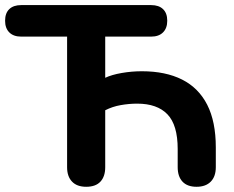

<svg xmlns="http://www.w3.org/2000/svg" viewBox="-23 -725 917 754"><path d="M315.5 8.5Q279.2 8.5 259.9 -11.8Q240.5 -32 240.5 -68.2V-581.2H60.2Q30 -581.2 13.5 -597.8Q-3 -614.2 -3 -643.5Q-3 -673.5 13.5 -689.2Q30 -705 60.2 -705H570.5Q600.8 -705 617.2 -689.2Q633.8 -673.5 633.8 -643.5Q633.8 -614.2 617.2 -597.8Q600.8 -581.2 570.5 -581.2H390.2V-419.5Q415.5 -431.5 455 -438.4Q494.5 -445.2 534 -445.2Q627.2 -445.2 692.1 -412.5Q757 -379.8 790.8 -313.5Q824.5 -247.2 824.5 -146V-68.5Q824.5 -32 804.8 -11.8Q785 8.5 748.8 8.5Q712.5 8.5 693.6 -11.8Q674.8 -32 674.8 -68.5V-140Q674.8 -234.2 634.5 -276.1Q594.2 -318 515.8 -318Q483.8 -318 451.1 -312.2Q418.5 -306.5 390.2 -292V-68.2Q390.2 -32 371.5 -11.8Q352.8 8.5 315.5 8.5Z"/></svg>

Font: Nunito ExtraLight
Style: Regular
Weight: 200
Designer: Vernon Adams
Foundry: Vernon Adams
Version: Version 3.602;April 4, 2023;FontCreator 14.0.0.2856 64-bit